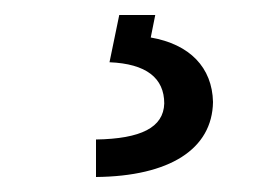

<svg xmlns="http://www.w3.org/2000/svg" viewBox="-20 -23 363 256"><path d="M139 -3 126 60C175 62 199 81 199 115C198 147 168 162 108 163V213C206 212 263 176 264 113C263 67 233 36 181 27L187 -3Z"/></svg>

Font: Wafeq Medium
Style: Regular
Weight: 500
Designer: Rasmus Andersson & Azza Alameddine
Foundry: Google & TypeTogether
Version: Version 3.000;January 28, 2025;FontCreator 15.0.0.3014 64-bi